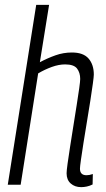

<svg xmlns="http://www.w3.org/2000/svg" viewBox="-20 -760 436 790"><path d="M309 -66Q309 -39 336 -39Q348 -39 362 -44L361 -1Q349 5 337 7.5Q325 10 314 10Q288 10 271 -5Q254 -20 254 -47Q254 -57 258 -86.5Q262 -116 268.5 -157Q275 -198 282 -242.5Q289 -287 295.5 -327.5Q302 -368 306 -397Q310 -426 310 -435Q310 -461 297 -478Q284 -495 248 -495Q222 -495 193 -484.5Q164 -474 137 -458L65 0H12L129 -740H182L144 -504Q176 -521 208.5 -532.5Q241 -544 276 -544Q323 -544 344.5 -519Q366 -494 366 -453Q366 -445 362 -415.5Q358 -386 351.5 -344.5Q345 -303 337.5 -258Q330 -213 323.5 -172Q317 -131 313 -102.5Q309 -74 309 -66Z"/></svg>

Font: Georama SemiCondensed Light
Style: Italic
Weight: 300
Width: 4
Italic angle: -9°
Designer: Jean-Baptiste Levee
Foundry: Production Type
Version: Version 1.000